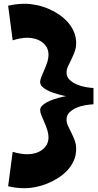

<svg xmlns="http://www.w3.org/2000/svg" viewBox="-20 -828 518 1013"><path d="M46.9 -26.9Q70.3 -20 89.4 -17.1Q108.4 -14.2 125 -14.2Q146.5 -14.2 166.5 -20Q186.5 -25.9 201.9 -37.1Q217.3 -48.3 226.6 -64.7Q235.8 -81.1 235.8 -102.1Q235.8 -122.6 229 -143.3Q222.2 -164.1 213.9 -183.1Q205.6 -202.1 198.7 -218.8Q191.9 -235.4 191.9 -248Q191.9 -259.8 201.9 -270Q211.9 -280.3 226.8 -288.3Q241.7 -296.4 259.3 -302.5Q276.9 -308.6 292.2 -312.7Q307.6 -316.9 317.9 -318.8Q328.1 -320.8 329.1 -320.8Q328.1 -320.8 317.9 -322.8Q307.6 -324.7 292.2 -328.9Q276.9 -333 259.3 -339.1Q241.7 -345.2 226.8 -353.3Q211.9 -361.3 201.9 -371.6Q191.9 -381.8 191.9 -394Q191.9 -407.2 198.7 -423.8Q205.6 -440.4 213.9 -459.5Q222.2 -478.5 229 -499Q235.8 -519.5 235.8 -540Q235.8 -563 225.8 -579.6Q215.8 -596.2 200 -607.2Q184.1 -618.2 164.3 -623.5Q144.5 -628.9 125 -628.9Q108.4 -628.9 89.4 -625.7Q70.3 -622.6 46.9 -615.2L22.9 -797.9Q46.4 -803.2 67.9 -805.7Q89.4 -808.1 109.9 -808.1Q140.1 -808.1 172.1 -801.5Q204.1 -794.9 234.4 -782.2Q264.6 -769.5 291.3 -751.5Q317.9 -733.4 338.1 -710.4Q358.4 -687.5 370.1 -659.9Q381.8 -632.3 381.8 -601.1Q381.8 -576.2 373.8 -554.7Q365.7 -533.2 356.2 -514.2Q346.7 -495.1 338.9 -478.3Q331.1 -461.4 331.1 -445.8Q331.1 -422.4 347.2 -407Q363.3 -391.6 386 -382.1Q408.7 -372.6 432.9 -368.4Q457 -364.3 473.1 -363.8V-277.8Q453.6 -276.9 429 -272.7Q404.3 -268.6 382.6 -259Q360.8 -249.5 345.9 -234.4Q331.1 -219.2 331.1 -196.8Q331.1 -180.7 338.9 -163.8Q346.7 -147 356.2 -128.2Q365.7 -109.4 373.8 -88.1Q381.8 -66.9 381.8 -42Q381.8 -8.8 369.4 19.3Q356.9 47.4 335.7 70.3Q314.5 93.3 286.9 110.8Q259.3 128.4 229 140.6Q198.7 152.8 168 158.9Q137.2 165 109.9 165Q89.4 165 67.9 162.6Q46.4 160.2 22.9 154.8Z"/></svg>

Font: Galindo
Style: Regular
Weight: 400
Version: Version 1.000